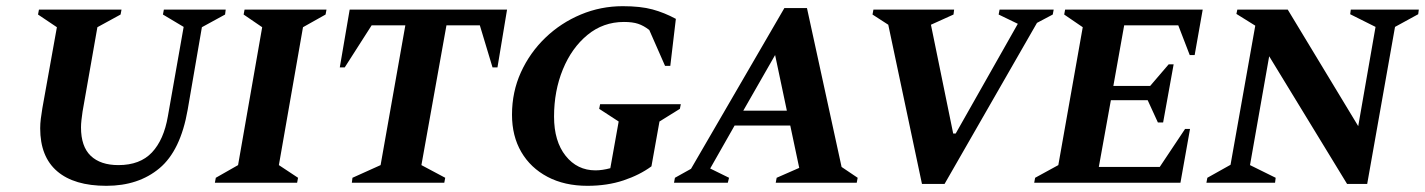

<svg xmlns="http://www.w3.org/2000/svg" viewBox="-20 -591 4609 621"><path d="M324 10Q220 10 165 -37Q110 -84 110 -176Q110 -191 112 -207Q114 -223 117 -241L164 -503L103 -544L106 -560H373L370 -544L295 -503L247 -230Q245 -216 243.5 -203Q242 -190 242 -179Q242 -117 273.5 -87Q305 -57 363 -57Q433 -57 471.5 -98Q510 -139 523 -215L574 -504L507 -544L510 -560H710L708 -544L633 -503L587 -236Q564 -104 496 -47Q428 10 324 10Z M675 0 678 -16 750 -57 828 -503 768 -544 771 -560H1036L1033 -544L960 -503L882 -57L944 -16L941 0Z M1118 0 1120 -16 1211 -57 1291 -509H1182L1095 -373H1079L1111 -560H1620L1589 -373H1573L1532 -509H1424L1343 -57L1420 -16L1417 0Z M1880 10Q1806 10 1751 -19Q1696 -48 1666 -99.5Q1636 -151 1636 -220Q1636 -294 1665 -357.5Q1694 -421 1744 -469Q1794 -517 1858.5 -544Q1923 -571 1994 -571Q2052 -571 2090.5 -560.5Q2129 -550 2166 -530L2148 -378H2131L2080 -494Q2062 -508 2044 -514Q2026 -520 1998 -520Q1931 -520 1880 -478Q1829 -436 1800.5 -366.5Q1772 -297 1772 -214Q1772 -134 1809.5 -87Q1847 -40 1906 -40Q1928 -40 1954 -47L1981 -198L1918 -239L1921 -254H2182L2179 -239L2113 -198L2087 -53Q2049 -25 1996.5 -7.5Q1944 10 1880 10Z M2160 0 2163 -16 2215 -45 2517 -565H2590L2702 -51L2754 -16L2751 0H2489L2492 -16L2565 -48L2536 -185H2356L2277 -46L2338 -16L2334 0ZM2384 -233H2525L2487 -413Z M2962 4 2853 -511 2802 -544 2805 -560H3066L3064 -544L2991 -511L3063 -159H3071L3272 -514L3210 -544L3213 -560H3388L3385 -544L3334 -517L3035 4Z M3325 0 3328 -16 3403 -57 3482 -503 3422 -544 3425 -560H3870L3844 -413H3828L3791 -509H3616L3581 -313H3700L3760 -383H3776L3742 -195H3725L3692 -267H3573L3534 -51H3731L3813 -174H3829L3798 0Z M3882 0 3885 -16 3960 -58 4040 -508 3979 -546 3982 -560H4145L4373 -183L4429 -504L4347 -545L4349 -560H4569L4567 -545L4492 -504L4402 4H4337L4085 -409L4023 -57L4106 -16L4104 0Z"/></svg>

Font: Spectral SC
Style: Bold Italic
Weight: 700
Italic angle: -10°
Designer: Jean-Baptiste Levee
Foundry: Production Type
Version: Version 2.001